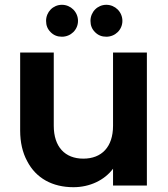

<svg xmlns="http://www.w3.org/2000/svg" viewBox="-20 -773 701 800"><path d="M93 -102C130 -30 199 7 286 7C354 7 415 -22 451 -70V0H592V-554H451V-249C451 -161 404 -112 327 -112C251 -112 204 -161 204 -249V-554H64V-229C64 -180 74 -137 93 -102ZM376 -639C389 -626 404 -620 423 -620C460 -620 490 -649 490 -686C490 -723 460 -753 423 -753C386 -753 357 -723 357 -686C357 -667 363 -652 376 -639ZM191 -639C204 -626 219 -620 238 -620C275 -620 305 -649 305 -686C305 -723 275 -753 238 -753C201 -753 172 -723 172 -686C172 -667 178 -652 191 -639Z"/></svg>

Font: Poppins SemiBold
Style: Regular
Weight: 600
Designer: Ninad Kale (Devanagari), Jonny Pinhorn (Latin)
Foundry: Indian Type Foundry
Version: 4.004